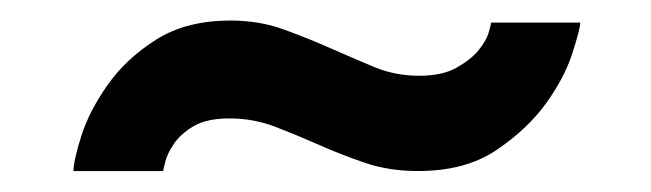

<svg xmlns="http://www.w3.org/2000/svg" viewBox="-20 -387 627 185"><path d="M50.8 -222.2Q50.8 -231.9 58.3 -255.9Q65.9 -279.8 83.5 -304.9Q101.1 -330.1 130.1 -348.6Q159.2 -367.2 202.1 -367.2Q230 -367.2 253.4 -358.6Q276.9 -350.1 298.3 -340.6Q319.8 -331.1 340.3 -322.5Q360.8 -314 383.8 -314Q405.8 -314 419.4 -321.5Q433.1 -329.1 440.7 -338.1Q448.2 -347.2 450.7 -355Q453.1 -362.8 453.1 -365.2H539.1Q539.1 -359.4 531.5 -335.7Q523.9 -312 505.9 -287.1Q487.8 -262.2 458 -242.2Q428.2 -222.2 382.8 -222.2Q355 -222.2 332 -230Q309.1 -237.8 287.6 -247.3Q266.1 -256.8 245.1 -264.9Q224.1 -272.9 201.2 -272.9Q179.2 -272.9 166.5 -265.4Q153.8 -257.8 147.5 -248.3Q141.1 -238.8 139.2 -231Q137.2 -223.1 137.2 -222.2Z"/></svg>

Font: Raleway ExtraBold
Style: Regular
Weight: 800
Designer: Matt McInerney, Pablo Impallari, Rodrigo Fuenzalida
Foundry: Matt McInerney, Pablo Impallari, Rodrigo Fuenzalida
Version: Version 3.000g; ttfautohint (v1.5) -l 8 -r 28 -G 28 -x 14 -D